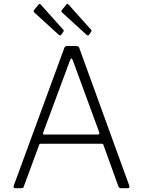

<svg xmlns="http://www.w3.org/2000/svg" viewBox="-20 -982 746 1002"><path d="M59 0Q55 0 52.5 -3Q50 -6 51 -11L315 -730Q317 -737 321 -739.5Q325 -742 332 -742H375Q391 -742 394 -731L655 -12Q657 -7 654.5 -3.5Q652 0 647 0H612Q601 0 598 -9L520 -225Q519 -229 517 -230.5Q515 -232 510 -232H194Q187 -232 184 -225L104 -8Q103 -3 100 -1.5Q97 0 92 0H59ZM490 -280Q501 -280 498 -291L360 -667Q356 -677 352.5 -677Q349 -677 345 -666L205 -289Q202 -280 211 -280ZM182 -959Q187 -964 192 -959L310 -827Q316 -821 310 -816L300 -801Q297 -797 294 -797Q291 -797 286 -801L161 -915Q156 -920 155.5 -922.5Q155 -925 158 -930ZM327 -959Q332 -964 337 -959L455 -827Q461 -821 455 -816L445 -801Q442 -797 439 -797Q436 -797 431 -801L306 -915Q301 -920 300.5 -922.5Q300 -925 303 -930Z"/></svg>

Font: Libre Franklin Thin ExtraLight
Style: Regular
Weight: 250
Version: Version 3.000